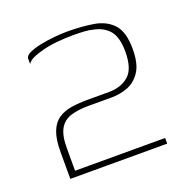

<svg xmlns="http://www.w3.org/2000/svg" viewBox="-92 -550 623 637"><g transform="rotate(-20 220.0 -231.5)"><path d="M52 0Q52 -24 52 -47.5Q52 -71 52 -95Q52 -140 62.5 -166.5Q73 -193 92.5 -206Q112 -219 138.5 -223Q165 -227 196 -227Q215 -227 233.5 -227Q252 -227 271 -227Q314 -227 341 -250.5Q368 -274 368 -334Q368 -385 348.5 -408.5Q329 -432 294 -439Q279 -443 261 -444Q243 -445 222 -445Q197 -445 165 -442Q133 -439 107 -431Q96 -428 85.5 -424Q75 -420 68 -415Q61 -410 57 -404Q57 -405 57 -409Q57 -413 57 -417.5Q57 -422 57 -422Q57 -433 73 -440.5Q89 -448 113 -453Q137 -458 163 -460.5Q189 -463 209 -463Q260 -463 302 -456Q344 -449 369 -422Q394 -395 394 -334Q394 -282 375.5 -254.5Q357 -227 329.5 -217Q302 -207 273 -207Q253 -207 232.5 -207Q212 -207 191 -207Q155 -207 129 -199Q103 -191 89.5 -168Q76 -145 76 -100V-20H394V0Z"/></g></svg>

Font: Genos Thin
Style: Regular
Weight: 100
Designer: Robert E. Leuschke
Foundry: Robert E. Leuschke
Version: Version 1.010